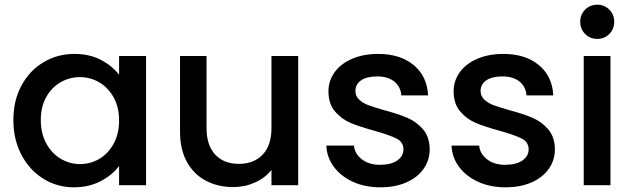

<svg xmlns="http://www.w3.org/2000/svg" viewBox="-20 -790 2699 819"><path d="M37 -278Q37 -361 71.5 -425Q106 -489 165.5 -524.5Q225 -560 297 -560Q362 -560 410.5 -534.5Q459 -509 488 -471V-551H603V0H488V-82Q459 -43 409 -17Q359 9 295 9Q224 9 165 -27.5Q106 -64 71.5 -129.5Q37 -195 37 -278ZM488 -276Q488 -333 464.5 -375Q441 -417 403 -439Q365 -461 321 -461Q277 -461 239 -439.5Q201 -418 177.5 -376.5Q154 -335 154 -278Q154 -221 177.5 -178Q201 -135 239.5 -112.5Q278 -90 321 -90Q365 -90 403 -112Q441 -134 464.5 -176.5Q488 -219 488 -276Z M1252 -551V0H1138V-65Q1111 -31 1067.5 -11.5Q1024 8 975 8Q910 8 858.5 -19Q807 -46 777.5 -99Q748 -152 748 -227V-551H861V-244Q861 -170 898 -130.5Q935 -91 999 -91Q1063 -91 1100.5 -130.5Q1138 -170 1138 -244V-551Z M1602 9Q1537 9 1485.5 -14.5Q1434 -38 1404 -78.5Q1374 -119 1372 -169H1490Q1493 -134 1523.5 -110.5Q1554 -87 1600 -87Q1648 -87 1674.5 -105.5Q1701 -124 1701 -153Q1701 -184 1671.5 -199Q1642 -214 1578 -232Q1516 -249 1477 -265Q1438 -281 1409.5 -314Q1381 -347 1381 -401Q1381 -445 1407 -481.5Q1433 -518 1481.5 -539Q1530 -560 1593 -560Q1687 -560 1744.5 -512.5Q1802 -465 1806 -383H1692Q1689 -420 1662 -442Q1635 -464 1589 -464Q1544 -464 1520 -447Q1496 -430 1496 -402Q1496 -380 1512 -365Q1528 -350 1551 -341.5Q1574 -333 1619 -320Q1679 -304 1717.5 -287.5Q1756 -271 1784 -239Q1812 -207 1813 -154Q1813 -107 1787 -70Q1761 -33 1713.5 -12Q1666 9 1602 9Z M2136 9Q2071 9 2019.5 -14.5Q1968 -38 1938 -78.5Q1908 -119 1906 -169H2024Q2027 -134 2057.5 -110.5Q2088 -87 2134 -87Q2182 -87 2208.5 -105.5Q2235 -124 2235 -153Q2235 -184 2205.5 -199Q2176 -214 2112 -232Q2050 -249 2011 -265Q1972 -281 1943.5 -314Q1915 -347 1915 -401Q1915 -445 1941 -481.5Q1967 -518 2015.5 -539Q2064 -560 2127 -560Q2221 -560 2278.5 -512.5Q2336 -465 2340 -383H2226Q2223 -420 2196 -442Q2169 -464 2123 -464Q2078 -464 2054 -447Q2030 -430 2030 -402Q2030 -380 2046 -365Q2062 -350 2085 -341.5Q2108 -333 2153 -320Q2213 -304 2251.5 -287.5Q2290 -271 2318 -239Q2346 -207 2347 -154Q2347 -107 2321 -70Q2295 -33 2247.5 -12Q2200 9 2136 9Z M2528 -624Q2497 -624 2476 -645Q2455 -666 2455 -697Q2455 -728 2476 -749Q2497 -770 2528 -770Q2558 -770 2579 -749Q2600 -728 2600 -697Q2600 -666 2579 -645Q2558 -624 2528 -624ZM2584 -551V0H2470V-551Z"/></svg>

Font: Fz Poppins Med
Style: Regular
Weight: 500
Designer: Ninad Kale (Devanagari), Jonny Pinhorn (Latin)
Foundry: Indian Type Foundry
Version: Vit hóa bi Vntype.Com & FontZin.Com